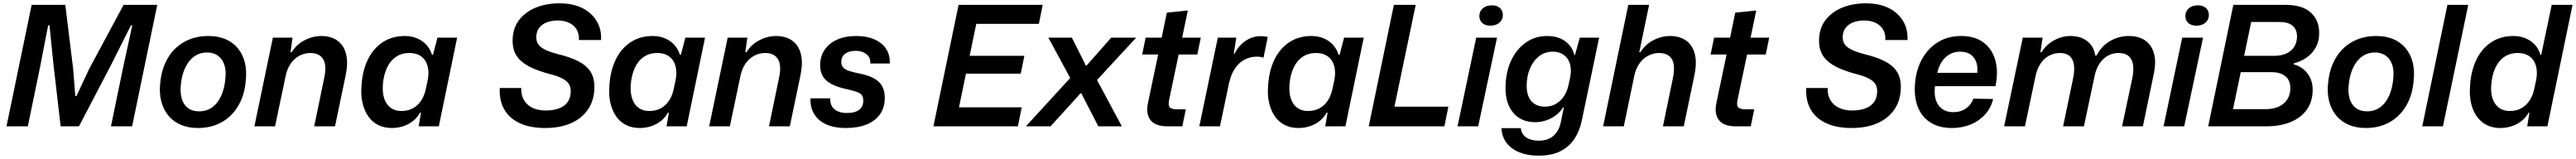

<svg xmlns="http://www.w3.org/2000/svg" viewBox="-20 -758 15462 954"><path d="M19 0 170 -729H372L419 -346L432 -182H439L516 -346L722 -729H924L773 0H646L719 -353L774 -606H766L648 -371L454 0H344L301 -371L277 -606H269L220 -353L147 0Z M1167 10Q1111 10 1066 -9Q1021 -28 991 -64Q961 -100 948 -150Q935 -200 942 -262Q950 -345 986.5 -408Q1023 -471 1086 -506.5Q1149 -542 1231 -542Q1288 -542 1332.5 -523.5Q1377 -505 1407 -469Q1437 -433 1449.5 -383.5Q1462 -334 1455 -272Q1448 -188 1411 -124.5Q1374 -61 1312 -25.5Q1250 10 1167 10ZM1175 -90Q1223 -90 1257.5 -117Q1292 -144 1311.5 -192Q1331 -240 1334 -303Q1336 -337 1328.5 -363Q1321 -389 1306.5 -406.5Q1292 -424 1271 -433.5Q1250 -443 1223 -443Q1176 -443 1141.5 -416Q1107 -389 1087 -341Q1067 -293 1064 -229Q1063 -195 1070 -169.5Q1077 -144 1091.5 -126Q1106 -108 1127 -99Q1148 -90 1175 -90Z M1507 0 1618 -532H1736L1724 -445H1731Q1760 -492 1809 -517Q1858 -542 1910 -542Q1947 -542 1979 -529Q2011 -516 2033 -487Q2055 -458 2061.5 -412.5Q2068 -367 2054 -302L1991 0H1866L1926 -290Q1937 -339 1931 -372Q1925 -405 1903 -422.5Q1881 -440 1843 -440Q1808 -440 1777 -423.5Q1746 -407 1725 -376.5Q1704 -346 1695 -304L1631 0Z M2331 10Q2286 10 2250 -8Q2214 -26 2190.5 -60Q2167 -94 2156 -140.5Q2145 -187 2150 -244Q2155 -332 2187.5 -399.5Q2220 -467 2277 -504.5Q2334 -542 2410 -542Q2450 -542 2483.5 -528Q2517 -514 2540 -488.5Q2563 -463 2573 -429H2579L2606 -532H2724L2614 0H2493L2507 -82H2501Q2477 -38 2431.5 -14Q2386 10 2331 10ZM2389 -92Q2429 -92 2459 -108.5Q2489 -125 2508.5 -155Q2528 -185 2536 -224L2547 -275Q2557 -323 2547 -360.5Q2537 -398 2509 -419Q2481 -440 2437 -440Q2390 -440 2355.5 -416Q2321 -392 2301.5 -348.5Q2282 -305 2278 -248Q2275 -200 2287 -165Q2299 -130 2325 -111Q2351 -92 2389 -92Z M3252 10Q3161 10 3098.5 -19.5Q3036 -49 3006 -103Q2976 -157 2980 -230H3109Q3107 -188 3125 -157.5Q3143 -127 3176.5 -111Q3210 -95 3256 -95Q3301 -95 3335 -107.5Q3369 -120 3387.5 -146Q3406 -172 3406 -212Q3406 -227 3401 -241.5Q3396 -256 3382.5 -268.5Q3369 -281 3343 -293Q3317 -305 3275 -315Q3217 -331 3176 -349.5Q3135 -368 3108.5 -391.5Q3082 -415 3069.5 -445Q3057 -475 3057 -513Q3057 -586 3094.5 -636Q3132 -686 3195.5 -712Q3259 -738 3339 -738Q3417 -738 3473.5 -710.5Q3530 -683 3560.5 -633.5Q3591 -584 3588 -518H3455Q3457 -554 3442 -580Q3427 -606 3397.5 -620.5Q3368 -635 3327 -635Q3290 -635 3261 -623.5Q3232 -612 3215.5 -589.5Q3199 -567 3199 -534Q3199 -509 3212 -491Q3225 -473 3254 -459Q3283 -445 3330 -433Q3394 -417 3436 -398Q3478 -379 3502.5 -355Q3527 -331 3537.5 -302Q3548 -273 3548 -237Q3548 -160 3511.5 -104.5Q3475 -49 3409 -19.5Q3343 10 3252 10Z M3819 10Q3774 10 3738 -8Q3702 -26 3678.5 -60Q3655 -94 3644 -140.5Q3633 -187 3638 -244Q3643 -332 3675.5 -399.5Q3708 -467 3765 -504.5Q3822 -542 3898 -542Q3938 -542 3971.5 -528Q4005 -514 4028 -488.5Q4051 -463 4061 -429H4067L4094 -532H4212L4102 0H3981L3995 -82H3989Q3965 -38 3919.5 -14Q3874 10 3819 10ZM3877 -92Q3917 -92 3947 -108.5Q3977 -125 3996.5 -155Q4016 -185 4024 -224L4035 -275Q4045 -323 4035 -360.5Q4025 -398 3997 -419Q3969 -440 3925 -440Q3878 -440 3843.5 -416Q3809 -392 3789.5 -348.5Q3770 -305 3766 -248Q3763 -200 3775 -165Q3787 -130 3813 -111Q3839 -92 3877 -92Z M4237 0 4348 -532H4466L4454 -445H4461Q4490 -492 4539 -517Q4588 -542 4640 -542Q4677 -542 4709 -529Q4741 -516 4763 -487Q4785 -458 4791.5 -412.5Q4798 -367 4784 -302L4721 0H4596L4656 -290Q4667 -339 4661 -372Q4655 -405 4633 -422.5Q4611 -440 4573 -440Q4538 -440 4507 -423.5Q4476 -407 4455 -376.5Q4434 -346 4425 -304L4361 0Z M5057 10Q5004 10 4964 -2.5Q4924 -15 4897 -38.5Q4870 -62 4856.5 -95Q4843 -128 4845 -168H4964Q4962 -140 4973.5 -120.5Q4985 -101 5008 -90.5Q5031 -80 5062 -80Q5113 -80 5137.5 -99.5Q5162 -119 5162 -154Q5162 -175 5153 -187Q5144 -199 5123.5 -206.5Q5103 -214 5071 -221Q5009 -234 4972.5 -253Q4936 -272 4919.5 -299.5Q4903 -327 4903 -365Q4903 -420 4930 -459.5Q4957 -499 5005.5 -520.5Q5054 -542 5120 -542Q5182 -542 5228 -522Q5274 -502 5298.5 -465.5Q5323 -429 5321 -377H5204Q5206 -401 5195 -417.5Q5184 -434 5163.5 -443.5Q5143 -453 5115 -453Q5076 -453 5053 -435.5Q5030 -418 5030 -386Q5030 -367 5040 -354.5Q5050 -342 5072.5 -334Q5095 -326 5133 -318Q5187 -308 5222 -290Q5257 -272 5274 -243Q5291 -214 5291 -171Q5291 -114 5263 -73.5Q5235 -33 5182.5 -11.5Q5130 10 5057 10Z M5583 0 5734 -729H6239L6216 -615H5810L5847 -648L5730 -83L5707 -114H6113L6090 0ZM5750 -316 5771 -423H6129L6107 -316Z M6138 0 6404 -290 6273 -532H6414L6487 -387L6497 -365H6503L6522 -387L6650 -532H6800L6565 -278L6714 0H6573L6482 -176L6471 -198H6465L6446 -176L6286 0Z M6988 0Q6915 0 6886 -37.5Q6857 -75 6871 -141L6932 -431H6836L6857 -532H6953L6984 -682L7110 -695L7076 -532H7188L7167 -431H7055L6997 -155Q6991 -122 7004 -112Q7017 -102 7046 -102H7098L7077 0Z M7179 0 7290 -532H7401L7386 -436H7391Q7415 -485 7457 -513Q7499 -541 7546 -541Q7560 -541 7571 -539.5Q7582 -538 7590 -536L7564 -411Q7558 -415 7546.5 -416.5Q7535 -418 7523 -418Q7487 -418 7454 -402Q7421 -386 7396 -351.5Q7371 -317 7358 -262L7303 0Z M7773 10Q7728 10 7692 -8Q7656 -26 7632.5 -60Q7609 -94 7598 -140.5Q7587 -187 7592 -244Q7597 -332 7629.5 -399.5Q7662 -467 7719 -504.5Q7776 -542 7852 -542Q7892 -542 7925.5 -528Q7959 -514 7982 -488.5Q8005 -463 8015 -429H8021L8048 -532H8166L8056 0H7935L7949 -82H7943Q7919 -38 7873.5 -14Q7828 10 7773 10ZM7831 -92Q7871 -92 7901 -108.5Q7931 -125 7950.5 -155Q7970 -185 7978 -224L7989 -275Q7999 -323 7989 -360.5Q7979 -398 7951 -419Q7923 -440 7879 -440Q7832 -440 7797.5 -416Q7763 -392 7743.5 -348.5Q7724 -305 7720 -248Q7717 -200 7729 -165Q7741 -130 7767 -111Q7793 -92 7831 -92Z M8196 0 8347 -729H8478L8348 -107L8339 -118H8674L8650 0Z M8729 0 8841 -532H8966L8853 0ZM8926 -604Q8895 -604 8877.5 -620Q8860 -636 8860 -662Q8860 -690 8880.5 -708Q8901 -726 8935 -726Q8966 -726 8983.5 -710Q9001 -694 9001 -668Q9001 -640 8980.5 -622Q8960 -604 8926 -604Z M9214 176Q9150 176 9100.5 156Q9051 136 9023 99Q8995 62 8993 11H9109Q9111 35 9125 52Q9139 69 9163 77.5Q9187 86 9218 86Q9255 86 9281.5 72.5Q9308 59 9325 34.5Q9342 10 9349 -25L9367 -113H9362Q9337 -73 9292 -49Q9247 -25 9194 -25Q9153 -25 9120.5 -39Q9088 -53 9064.5 -80Q9041 -107 9029 -144.5Q9017 -182 9017 -229Q9017 -319 9048.5 -389.5Q9080 -460 9136.5 -501Q9193 -542 9267 -542Q9333 -542 9376 -510Q9419 -478 9430 -428H9434L9463 -532H9579L9475 -35Q9462 28 9430.5 75.5Q9399 123 9346 149.5Q9293 176 9214 176ZM9252 -118Q9291 -118 9320 -135Q9349 -152 9368 -181Q9387 -210 9395 -247L9406 -298Q9414 -344 9403 -377.5Q9392 -411 9365.5 -429.5Q9339 -448 9301 -448Q9254 -448 9219 -421Q9184 -394 9164 -347.5Q9144 -301 9144 -241Q9144 -201 9157.5 -173.5Q9171 -146 9195.5 -132Q9220 -118 9252 -118Z M9603 0 9754 -729H9879L9820 -445H9827Q9856 -492 9905 -517Q9954 -542 10006 -542Q10043 -542 10075 -529Q10107 -516 10129 -487Q10151 -458 10157.5 -412.5Q10164 -367 10150 -302L10087 0H9962L10022 -290Q10032 -339 10026.5 -372Q10021 -405 9999 -422.5Q9977 -440 9939 -440Q9904 -440 9873 -423.5Q9842 -407 9820.5 -376.5Q9799 -346 9790 -303L9727 0Z M10400 0Q10327 0 10298 -37.5Q10269 -75 10283 -141L10344 -431H10248L10269 -532H10365L10396 -682L10522 -695L10488 -532H10600L10579 -431H10467L10409 -155Q10403 -122 10416 -112Q10429 -102 10458 -102H10510L10489 0Z M11094 10Q11003 10 10940.5 -19.5Q10878 -49 10848 -103Q10818 -157 10822 -230H10951Q10949 -188 10967 -157.5Q10985 -127 11018.5 -111Q11052 -95 11098 -95Q11143 -95 11177 -107.5Q11211 -120 11229.5 -146Q11248 -172 11248 -212Q11248 -227 11243 -241.5Q11238 -256 11224.5 -268.5Q11211 -281 11185 -293Q11159 -305 11117 -315Q11059 -331 11018 -349.5Q10977 -368 10950.5 -391.5Q10924 -415 10911.5 -445Q10899 -475 10899 -513Q10899 -586 10936.5 -636Q10974 -686 11037.5 -712Q11101 -738 11181 -738Q11259 -738 11315.5 -710.5Q11372 -683 11402.5 -633.5Q11433 -584 11430 -518H11297Q11299 -554 11284 -580Q11269 -606 11239.5 -620.5Q11210 -635 11169 -635Q11132 -635 11103 -623.5Q11074 -612 11057.5 -589.5Q11041 -567 11041 -534Q11041 -509 11054 -491Q11067 -473 11096 -459Q11125 -445 11172 -433Q11236 -417 11278 -398Q11320 -379 11344.5 -355Q11369 -331 11379.5 -302Q11390 -273 11390 -237Q11390 -160 11353.5 -104.5Q11317 -49 11251 -19.5Q11185 10 11094 10Z M11697 10Q11623 10 11572 -20.5Q11521 -51 11496 -106.5Q11471 -162 11474 -236Q11477 -326 11512.5 -395Q11548 -464 11609.5 -503Q11671 -542 11752 -542Q11835 -542 11887 -502.5Q11939 -463 11957.5 -395Q11976 -327 11958 -241H11595Q11589 -192 11600.5 -157.5Q11612 -123 11638.5 -104Q11665 -85 11704 -85Q11749 -85 11781 -107.5Q11813 -130 11825 -166L11944 -164Q11931 -110 11895.5 -71Q11860 -32 11809 -11Q11758 10 11697 10ZM11606 -309 11596 -321H11857L11847 -308Q11854 -350 11844 -381.5Q11834 -413 11809.5 -430.5Q11785 -448 11746 -448Q11711 -448 11682.5 -432Q11654 -416 11634.5 -385.5Q11615 -355 11606 -309Z M12010 0 12122 -532H12241L12228 -445H12235Q12262 -490 12309.5 -516Q12357 -542 12409 -542Q12469 -542 12509 -511Q12549 -480 12557 -425H12565Q12596 -484 12648 -513Q12700 -542 12758 -542Q12817 -542 12856 -515.5Q12895 -489 12909.5 -437.5Q12924 -386 12907 -308L12843 0H12718L12779 -287Q12789 -335 12784 -369Q12779 -403 12757.5 -421.5Q12736 -440 12697 -440Q12661 -440 12631.5 -423Q12602 -406 12582 -375.5Q12562 -345 12553 -302L12489 0H12364L12424 -287Q12434 -335 12429 -369.5Q12424 -404 12403 -422Q12382 -440 12344 -440Q12311 -440 12281 -424.5Q12251 -409 12230 -378.5Q12209 -348 12199 -303L12135 0Z M12967 0 13079 -532H13204L13091 0ZM13164 -604Q13133 -604 13115.5 -620Q13098 -636 13098 -662Q13098 -690 13118.5 -708Q13139 -726 13173 -726Q13204 -726 13221.5 -710Q13239 -694 13239 -668Q13239 -640 13218.5 -622Q13198 -604 13164 -604Z M13235 0 13386 -729H13697Q13801 -729 13852 -681.5Q13903 -634 13901 -556Q13901 -512 13882 -476Q13863 -440 13829 -415Q13795 -390 13749 -378L13748 -372Q13785 -362 13810.5 -339.5Q13836 -317 13849.5 -285.5Q13863 -254 13862 -215Q13861 -148 13827 -100Q13793 -52 13730.5 -26Q13668 0 13581 0ZM13384 -103H13578Q13648 -103 13688 -137Q13728 -171 13728 -230Q13728 -277 13697.5 -301Q13667 -325 13616 -325H13417L13438 -423H13631Q13673 -423 13704 -437Q13735 -451 13751.5 -477.5Q13768 -504 13768 -539Q13768 -582 13741 -604Q13714 -626 13667 -626H13493Z M14180 10Q14124 10 14079 -9Q14034 -28 14004 -64Q13974 -100 13961 -150Q13948 -200 13955 -262Q13963 -345 13999.5 -408Q14036 -471 14099 -506.5Q14162 -542 14244 -542Q14301 -542 14345.5 -523.5Q14390 -505 14420 -469Q14450 -433 14462.5 -383.5Q14475 -334 14468 -272Q14461 -188 14424 -124.5Q14387 -61 14325 -25.5Q14263 10 14180 10ZM14188 -90Q14236 -90 14270.5 -117Q14305 -144 14324.5 -192Q14344 -240 14347 -303Q14349 -337 14341.5 -363Q14334 -389 14319.5 -406.5Q14305 -424 14284 -433.5Q14263 -443 14236 -443Q14189 -443 14154.5 -416Q14120 -389 14100 -341Q14080 -293 14077 -229Q14076 -195 14083 -169.5Q14090 -144 14104.5 -126Q14119 -108 14140 -99Q14161 -90 14188 -90Z M14520 0 14671 -729H14796L14644 0Z M14988 10Q14942 10 14906.5 -8Q14871 -26 14847 -60Q14823 -94 14812.5 -140.5Q14802 -187 14807 -244Q14812 -332 14844.5 -399.5Q14877 -467 14934 -504.5Q14991 -542 15067 -542Q15107 -542 15140.5 -528Q15174 -514 15197 -488.5Q15220 -463 15229 -429H15234L15297 -729H15422L15271 0H15150L15163 -82H15158Q15134 -38 15088 -14Q15042 10 14988 10ZM15045 -92Q15085 -92 15114.5 -108.5Q15144 -125 15164 -155Q15184 -185 15192 -224L15203 -275Q15213 -323 15203 -360.5Q15193 -398 15165 -419Q15137 -440 15093 -440Q15046 -440 15011.5 -416Q14977 -392 14957.5 -348.5Q14938 -305 14934 -248Q14930 -200 14942.5 -165Q14955 -130 14981 -111Q15007 -92 15045 -92Z"/></svg>

Font: Mona Sans ExtraLight SemiBold
Style: Italic
Weight: 600
Italic angle: -11.6951°
Version: Version 2.000